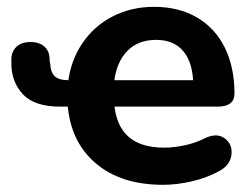

<svg xmlns="http://www.w3.org/2000/svg" viewBox="-20 -520 712 551"><path d="M174.1 -219.2 185.1 -214H152.7Q78.6 -214 45.6 -249.6Q12.6 -285.3 12.6 -337.7V-349.7Q12.6 -371.7 27 -385.6Q41.4 -399.4 67.3 -399.4Q93.2 -399.4 107.7 -386.1Q122.2 -372.7 122.2 -350.9Q122.2 -343.7 124.1 -337Q125.5 -311.7 137.6 -300.8Q149.7 -289.8 177.3 -289.8H185.8L175.1 -281Q182.5 -345.8 216.2 -395.6Q249.9 -445.4 303.3 -472.9Q356.6 -500.4 422.4 -500.4Q492.8 -500.4 545.1 -470Q597.3 -439.6 625.1 -383.4Q652.9 -327.2 652.9 -251.6Q652.9 -233 640.8 -223.5Q628.7 -214 605.5 -214H301.4L307.9 -220Q314.1 -157.3 349.7 -126.8Q385.4 -96.3 451.1 -96.3Q478.2 -96.3 509.2 -102.8Q540.2 -109.2 566.4 -122.6Q601.2 -139.8 624.3 -123.4Q647.3 -107 644.3 -76.8Q641.2 -46.5 609.6 -29.3Q574.1 -9.7 530.9 0.3Q487.6 10.4 448.3 10.4Q327.6 10.4 255.2 -51Q182.7 -112.4 174.1 -219.2ZM428 -405.6Q376.3 -405.6 345.1 -373.5Q313.8 -341.3 307.5 -284L301 -289.8H551.2L534.6 -275.7Q534.2 -338.7 506.8 -372.2Q479.5 -405.6 428 -405.6Z"/></svg>

Font: SN Pro Thin
Style: Regular
Weight: 200
Designer: Tobias Whetton
Foundry: Supernotes
Version: Version 1.003;Glyphs 3.3 (3324)